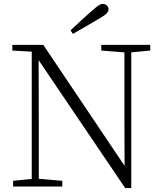

<svg xmlns="http://www.w3.org/2000/svg" viewBox="-20 -952 828 980"><path d="M340 -797Q367 -823 394.5 -848Q422 -873 447 -895Q470 -915 482 -923.5Q494 -932 504 -932Q517 -932 525.5 -924Q534 -916 534 -905Q534 -893 522.5 -882Q511 -871 483 -855Q451 -836 418 -817Q385 -798 352 -779ZM47 0V-29L153 -40H172L298 -29V0ZM142 0V-701H177L178 -343V0ZM497 -694V-723H747V-694L642 -684H624ZM619 8 169 -657 167 -658 147 -688 43 -694V-723H201L633 -80L616 -74L615 -373V-723H650V8Z"/></svg>

Font: Noto Serif KR
Style: Regular
Weight: 200
Designer: Ryoko NISHIZUKA 西塚涼子 (kana & ideographs); Frank Grießhammer (Latin, Greek & Cyrillic); Wenlong ZHANG 张文龙 (bopomofo); San
Foundry: Adobe
Version: Version 2.001;hotconv 1.1.0;makeotfexe 2.6.0